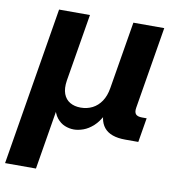

<svg xmlns="http://www.w3.org/2000/svg" viewBox="-101 -614 807 891"><g transform="rotate(10 302.5 -168.5)"><path d="M-17.6 204.1 105.5 -541H251L198.2 -223.1Q192.4 -185.1 201.7 -160.2Q210.9 -135.3 232.2 -122.8Q253.4 -110.4 282.7 -110.4Q313 -110.4 337.9 -123Q362.8 -135.7 379.6 -160.6Q396.5 -185.5 402.8 -223.1L455.6 -541H601.1L537.1 -154.3Q533.7 -133.8 541.7 -124.3Q549.8 -114.7 571.8 -114.7H593.3L574.2 0H512.7Q441.9 0 412.8 -35.9Q383.8 -71.8 395 -139.6L403.3 -189H427.2Q418.5 -134.3 400.6 -98.6Q382.8 -63 360.1 -42.5Q337.4 -22 313.5 -13.4Q289.6 -4.9 269 -4.9Q247.6 -4.9 226.3 -13.4Q205.1 -22 188.7 -42.5Q172.4 -63 166.3 -98.6Q160.2 -134.3 168.9 -189H192.9L127.9 204.1Z"/></g></svg>

Font: Inter 17pt
Style: Bold Italic
Weight: 700
Italic angle: -9.3988°
Version: Version 4.001;git-66647c0bb